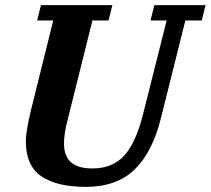

<svg xmlns="http://www.w3.org/2000/svg" viewBox="-20 -718 823 750"><path d="M315 12Q203 12 142 -29Q81 -70 81 -166Q81 -187 86.5 -219Q92 -251 101 -288L188 -638H125L140 -698H419L404 -638H341L244 -249Q230 -196 230 -157Q230 -109 257 -84.5Q284 -60 341 -60Q419 -60 464.5 -109.5Q510 -159 538 -269L631 -638H568L583 -698H783L768 -638H704L609 -258Q576 -124 506 -56Q436 12 315 12Z"/></svg>

Font: IBM Plex Serif
Style: Bold Italic
Weight: 700
Italic angle: -14°
Designer: Mike Abbink, Paul van der Laan, Pieter van Rosmalen
Foundry: Bold Monday
Version: Version 3.001